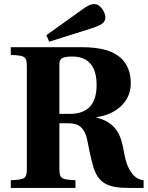

<svg xmlns="http://www.w3.org/2000/svg" viewBox="-20 -924 726 944"><path d="M208 -751 222 -719 425 -783C478 -800 498 -811 498 -840C498 -860 476 -904 444 -904C426 -904 411 -897 380 -874ZM33 0H351V-38C280 -41 272 -46 272 -97V-318H318C368 -318 396 -294 408 -240C416 -205 424 -151 440 -100C464 -26 507 0 612 0H686V-38C668 -39 651 -48 639 -60C614 -85 599 -122 590 -174C576 -254 557 -320 454 -346V-348C553 -361 623 -426 623 -513C623 -564 609 -607 573 -640C535 -673 478 -692 380 -692H33V-654C104 -651 112 -646 112 -595V-97C112 -46 104 -41 33 -38ZM272 -364V-607C272 -634 281 -646 336 -646C404 -646 455 -609 455 -507C455 -424 423 -364 322 -364Z"/></svg>

Font: Heuristica
Style: Bold
Weight: 700
Version: Version 1.0.1